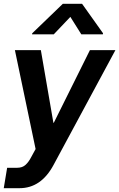

<svg xmlns="http://www.w3.org/2000/svg" viewBox="-25 -777 622 1001"><path d="M76.7 204.1H-5.4L12.2 97.7H64.9Q91.8 97.7 108.4 82.3Q125 66.9 137.7 42L160.6 0L52.7 -515.6H188L253.4 -136.7H255.4L443.8 -515.6H576.7L253.9 83.5Q189 204.1 76.7 204.1ZM398.9 -598.1 341.8 -689 255.4 -598.1H142.1L143.1 -603.5L302.7 -757.3H402.8L512.2 -603.5L511.2 -598.1Z"/></svg>

Font: Inter Display Semi Bold
Style: Italic
Weight: 600
Italic angle: -9.39999°
Designer: Rasmus Andersson
Foundry: rsms
Version: Version 4.000;git-4fc901f